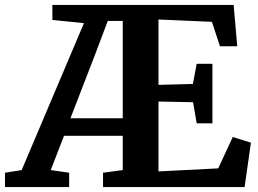

<svg xmlns="http://www.w3.org/2000/svg" viewBox="-62 -763 1053 783"><path d="M438.6 -69.4V-209.1H199L144.9 -69.4L220 -58.6V0H-41.6V-58.6L26.4 -69.4L280.4 -668.6L151.6 -681.7V-743H890.8L905.5 -574.3H835.1L802.2 -674L584.3 -683.5V-416.9L724.6 -420.6L740.2 -502.9H804.3V-260.1H740.2L725.3 -346.1L584.3 -348.9V-63.9L828 -76.4L887.2 -204.3L961.3 -181.3L935.5 0H358.2V-58.6ZM438.6 -280.7V-677.6H377.5L325.9 -540.9L225.3 -280.7Z"/></svg>

Font: Merriweather 7pt Light
Style: Regular
Weight: 300
Designer: Eben Sorkin
Foundry: Eben Sorkin
Version: Version 2.200;gftools[0.9.31]